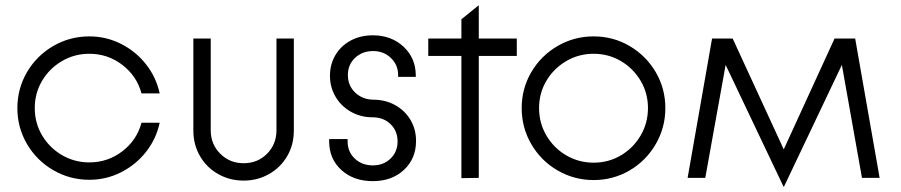

<svg xmlns="http://www.w3.org/2000/svg" viewBox="-20 -655 3319 707"><path d="M44 -257Q44 -329 79.5 -389.5Q115 -450 176 -485.5Q237 -521 309 -521Q371 -521 425.5 -493.5Q480 -466 517.5 -418.5Q555 -371 568 -311H501Q484 -375 430.5 -416Q377 -457 309 -457Q254 -457 208 -430Q162 -403 135 -357.5Q108 -312 108 -257Q108 -202 135 -156.5Q162 -111 208 -84Q254 -57 309 -57Q377 -57 430.5 -98Q484 -139 501 -203H568Q555 -143 517.5 -95.5Q480 -48 425.5 -20.5Q371 7 309 7Q237 7 176 -28.5Q115 -64 79.5 -124.5Q44 -185 44 -257Z M692 -174V-513H756V-175Q756 -124 791 -89Q826 -54 877 -54Q929 -54 963.5 -89Q998 -124 998 -175V-513H1062V-174Q1062 -122 1037.5 -80Q1013 -38 970.5 -14Q928 10 877 10Q826 10 783.5 -14Q741 -38 716.5 -80Q692 -122 692 -174Z M1192 -135V-143H1260V-134Q1260 -96 1286.5 -71Q1313 -46 1353 -46Q1392 -46 1418 -71Q1444 -96 1444 -134Q1444 -173 1418 -198Q1392 -223 1353 -223Q1308 -223 1272 -243.5Q1236 -264 1215.5 -299Q1195 -334 1195 -376Q1195 -418 1215 -452Q1235 -486 1271 -505.5Q1307 -525 1353 -525Q1421 -525 1466 -483Q1511 -441 1511 -377V-372H1446V-379Q1446 -416 1419.5 -441.5Q1393 -467 1354 -467Q1314 -467 1287.5 -442Q1261 -417 1261 -379Q1261 -340 1287.5 -314.5Q1314 -289 1353 -288Q1399 -288 1435 -268Q1471 -248 1491.5 -213.5Q1512 -179 1512 -136Q1512 -71 1467.5 -29.5Q1423 12 1353 12Q1282 12 1237 -29Q1192 -70 1192 -135Z M1679 -449H1557V-513H1679V-584L1742 -635L1743 -634V-513H1883V-449H1743V0L1679 1Z M1901 -257Q1901 -329 1936.5 -389.5Q1972 -450 2033 -485.5Q2094 -521 2166 -521Q2238 -521 2298.5 -485.5Q2359 -450 2394.5 -389.5Q2430 -329 2430 -257Q2430 -185 2394.5 -124Q2359 -63 2298.5 -27.5Q2238 8 2166 8Q2094 8 2033 -27.5Q1972 -63 1936.5 -124Q1901 -185 1901 -257ZM2366 -257Q2366 -312 2339 -357.5Q2312 -403 2266.5 -430Q2221 -457 2166 -457Q2111 -457 2065 -430Q2019 -403 1992 -357.5Q1965 -312 1965 -257Q1965 -202 1992 -156Q2019 -110 2065 -83Q2111 -56 2166 -56Q2221 -56 2266.5 -83Q2312 -110 2339 -156Q2366 -202 2366 -257Z M2652 -416 2577 0H2512L2602 -513H2678L2866 -105L3053 -513H3129L3219 0H3154L3080 -416L2867 32H2865Z"/></svg>

Font: Lineal Light
Style: Regular
Weight: 300
Designer: Created by Frank Adebiaye with contributions from Anton Moglia & Ariel Martín Pérez
Created by Frank ADEBIAYE with FontF
Foundry: Velvetyne Type Foundry
Version: Version 2.000